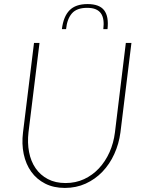

<svg xmlns="http://www.w3.org/2000/svg" viewBox="-20 -914 712 943"><path d="M302 -15Q351.5 -15 393 -34.2Q434.5 -53.5 466 -87.2Q497.5 -121 517.8 -166.2Q538 -211.5 544.5 -263.5L598 -703H625.5L571.5 -263.5Q564 -207 541.2 -157.2Q518.5 -107.5 483 -70.5Q447.5 -33.5 400.8 -12.2Q354 9 298.5 9Q243.5 9 201.8 -12.2Q160 -33.5 133.5 -70.5Q107 -107.5 96.5 -157.2Q86 -207 93 -263.5L147 -703H174L120 -264.5Q114 -212.5 122.8 -167Q131.5 -121.5 154.8 -87.8Q178 -54 215 -34.5Q252 -15 302 -15ZM410 -894Q468.5 -894 491.8 -863.2Q515 -832.5 508 -771H487.5Q490.5 -796 487.8 -815.5Q485 -835 475.8 -848.2Q466.5 -861.5 450 -868.5Q433.5 -875.5 408 -875.5Q357 -875.5 333.2 -848.2Q309.5 -821 304.5 -771H284Q291.5 -833 321.5 -863.5Q351.5 -894 410 -894Z"/></svg>

Font: Lato ExtraLight
Style: Italic
Weight: 275
Italic angle: -7°
Designer: Lukasz Dziedzic with Adam Twardoch and Botio Nikoltchev
Foundry: tyPoland Lukasz Dziedzic
Version: Version 2.015; 2015-08-06; http://www.latofonts.com/